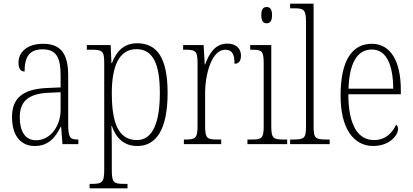

<svg xmlns="http://www.w3.org/2000/svg" viewBox="-20 -780 2235 1039"><path d="M168 10C245 10 281 -39 308 -93H311L318 0H404V-25H401C359 -25 349 -36 349 -107V-372C349 -493 306 -543 213 -543C125 -543 80 -496 80 -441C80 -410 91 -393 113 -393C113 -473 139 -513 211 -513C287 -513 308 -466 308 -371V-307L239 -304C107 -299 45 -252 45 -147C45 -41 96 10 168 10ZM175 -21C113 -21 87 -74 87 -145C87 -226 127 -273 243 -278L308 -281V-186C308 -98 253 -21 175 -21Z M465 239H670V215H651C596 215 585 209 585 140V18C585 -34 584 -75 583 -99H585C608 -32 651 10 724 10C825 10 887 -79 887 -277C887 -465 831 -546 722 -546C649 -546 609 -500 586 -439H583L579 -536H450V-511H471C535 -511 544 -505 544 -438V139C544 209 532 215 476 215H465ZM721 -22C618 -22 585 -121 585 -276C585 -423 625 -514 718 -514C807 -514 845 -436 845 -277C845 -118 807 -22 721 -22Z M975 0H1177V-25H1158C1101 -25 1090 -30 1090 -99V-276C1090 -384 1128 -511 1198 -511C1240 -511 1249 -481 1249 -435C1274 -435 1284 -453 1284 -479C1284 -516 1259 -544 1210 -544C1141 -544 1110 -485 1090 -431H1088L1082 -536H971V-511H977C1038 -511 1049 -506 1049 -438V-100C1049 -30 1037 -25 981 -25H975Z M1423 -654C1440 -654 1452 -664 1452 -698C1452 -732 1440 -742 1423 -742C1406 -742 1394 -732 1394 -698C1394 -664 1406 -654 1423 -654ZM1319 0H1534V-25H1517C1458 -25 1448 -31 1448 -99V-536H1334V-511H1344C1398 -511 1407 -504 1407 -435V-98C1407 -31 1397 -25 1338 -25H1319Z M1550 0H1764V-25H1752C1686 -25 1677 -30 1677 -98V-760H1550V-735H1569C1624 -735 1636 -730 1636 -660V-98C1636 -30 1627 -25 1561 -25H1550Z M2000 10C2088 10 2134 -48 2134 -82C2134 -95 2129 -102 2123 -105C2104 -62 2067 -22 2004 -22C1918 -22 1865 -102 1865 -270H2149V-294C2149 -450 2093 -543 1992 -543C1884 -543 1823 -451 1823 -262C1823 -88 1891 10 2000 10ZM2108 -300H1866C1870 -431 1909 -512 1992 -512C2073 -512 2107 -426 2108 -300Z"/></svg>

Font: Noto Serif Armenian Condensed ExtraLight
Style: Regular
Weight: 200
Width: 3
Designer: Monotype Design Team
Foundry: Monotype Imaging Inc.
Version: Version 2.008